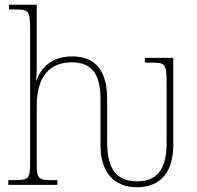

<svg xmlns="http://www.w3.org/2000/svg" viewBox="-20 -780 833 810"><path d="M558 10C662 10 711 -61 711 -167V-536H591V-516H619C675 -516 683 -511 683 -436V-181C683 -92 662 -15 558 -15C459 -15 432 -85 432 -181V-363C432 -486 379 -542 285 -542C194 -542 152 -491 134 -441H132C134 -455 135 -472 135 -487V-760H18V-740H46C99 -740 107 -734 107 -663V-95C107 -25 102 -20 36 -20H15V0H222V-20H206C140 -20 135 -25 135 -95V-334C135 -460 192 -517 283 -517C369 -517 404 -466 404 -361V-166C404 -55 460 10 558 10Z"/></svg>

Font: Noto Serif SemiCondensed Thin
Style: Regular
Weight: 100
Width: 4
Designer: Monotype Design Team
Foundry: Monotype Imaging Inc.
Version: Version 2.015